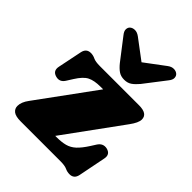

<svg xmlns="http://www.w3.org/2000/svg" viewBox="-214 -847 973 973"><g transform="rotate(45 272.0 -361.0)"><path d="M493 -379 269.5 -72H277.5Q314.5 -72 340 -78.8Q365.5 -85.5 386.8 -105Q408 -124.5 432.5 -163L449 -189Q467.5 -218 498.5 -211.5Q533.5 -203 526.5 -167.5L497 -19Q490 14.5 458 14.5Q441 14.5 425.8 7.2Q410.5 0 378.5 0H94Q57.5 0 42 -12Q26.5 -24 26.5 -44Q26.5 -71.5 50 -103L274.5 -410.5H256Q211 -410.5 184.5 -397.2Q158 -384 131 -340.5L110.5 -308Q92.5 -279.5 62 -287.5Q27 -296.5 35 -333.5L61.5 -463Q68.5 -497 100.5 -497Q117 -497 132.2 -489.5Q147.5 -482 180 -482H460.5Q521.5 -482 521.5 -441Q521.5 -417.5 493 -379ZM389.5 -564Q372 -543 355.5 -531.5Q339 -520 315 -520Q291 -520 274.2 -531.5Q257.5 -543 240.5 -564L153.5 -677Q140 -693.5 140.5 -707Q141 -720.5 149.5 -728Q159.5 -737 175.5 -737.2Q191.5 -737.5 208.5 -725L315 -645L422 -725Q438.5 -737.5 454.5 -737.2Q470.5 -737 480.5 -728Q489 -720.5 489.5 -707Q490 -693.5 476.5 -677Z"/></g></svg>

Font: Fraunces 9pt S050 Black
Style: Regular
Weight: 900
Version: Version 1.000; ttfautohint (v1.8.3)